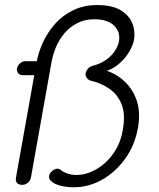

<svg xmlns="http://www.w3.org/2000/svg" viewBox="-20 -749 645 778"><path d="M69.3 0Q55.7 0 48.8 -7.8Q42 -15.6 44.9 -30.3L127.9 -495.1Q134.8 -535.2 153.8 -576.7Q172.9 -618.2 203.1 -652.3Q233.4 -686.5 276.4 -707.5Q319.3 -728.5 374 -728.5Q432.6 -728.5 467.3 -708.5Q502 -688.5 515.6 -655.8Q529.3 -623 522.5 -585Q518.6 -565.4 503.9 -540Q489.3 -514.6 464.8 -492.7Q440.4 -470.7 407.2 -460V-463.9Q452.1 -450.2 485.8 -418Q519.5 -385.7 534.7 -339.4Q549.8 -293 539.1 -231.4Q526.4 -160.2 487.3 -106Q448.2 -51.8 394 -21Q339.8 9.8 279.3 9.8Q249 9.8 224.6 3.4Q200.2 -2.9 186.5 -15.6Q178.7 -22.5 178.7 -33.7Q178.7 -44.9 190.4 -54.7Q200.2 -64.5 210.9 -65.4Q221.7 -66.4 230.5 -56.6Q241.2 -49.8 256.3 -44.9Q271.5 -40 289.1 -40Q330.1 -40 370.1 -63Q410.2 -85.9 439.5 -127.4Q468.8 -168.9 477.5 -222.7Q489.3 -287.1 472.2 -327.6Q455.1 -368.2 421.4 -390.6Q387.7 -413.1 348.6 -421.9Q336.9 -424.8 331.1 -434.1Q325.2 -443.4 327.1 -453.1Q329.1 -461.9 335.4 -469.7Q341.8 -477.5 352.5 -481.4Q386.7 -490.2 410.2 -506.8Q433.6 -523.4 446.3 -543.9Q459 -564.5 461.9 -581.1Q468.8 -618.2 442.9 -644.5Q417 -670.9 362.3 -670.9Q323.2 -670.9 293 -655.3Q262.7 -639.6 241.2 -614.3Q219.7 -588.9 207 -558.6Q194.3 -528.3 188.5 -496.1L105.5 -30.3Q102.5 -16.6 92.8 -8.3Q83 0 69.3 0ZM72.3 -444.3Q60.5 -444.3 53.7 -452.6Q46.9 -460.9 48.8 -472.7Q51.8 -484.4 61.5 -492.7Q71.3 -501 83 -501H152.3Q165 -501 169.9 -492.7Q174.8 -484.4 171.9 -472.7Q169.9 -460 162.1 -452.1Q154.3 -444.3 141.6 -444.3Z"/></svg>

Font: Quicksand
Style: Italic
Weight: 400
Designer: Andrew Paglinawan
Foundry: Andrew Paglinawan
Version: Version 3.006